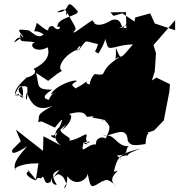

<svg xmlns="http://www.w3.org/2000/svg" viewBox="-20 -600 871 933"><path d="M282 -256C254 -266 288 -336 365 -363C321 -327 399 -420 359 -351C409 -416 382 -400 456 -386C445 -340 431 -356 458 -340C523 -441 473 -450 500 -384C506 -346 546 -384 626 -384C561 -310 569 -306 543 -368C548 -272 519 -315 560 -322C446 -250 515 -229 441 -240C428 -234 392 -168 442 -166C436 -198 387 -185 403 -206C342 -156 329 -187 382 -137C343 -186 306 -181 354 -206C344 -218 248 -184 227 -141C309 -174 230 -161 218 -115C163 -125 234 -164 234 -164C151 -165 173 -181 155 -246L214 -207L259 -242ZM41 126C27 164 85 128 112 111C104 123 23 199 61 231C27 213 118 186 185 196C161 160 166 230 152 277C81 245 118 227 129 234C96 218 119 223 154 274C162 275 151 259 180 267C200 235 187 313 227 282C247 222 212 300 256 298C208 220 271 243 281 209C218 293 228 265 262 246C292 255 292 272 303 292C278 324 307 327 307 256C347 312 405 273 406 243C422 323 421 314 483 277C484 302 478 239 547 307C481 261 591 214 533 235C552 154 567 146 666 121C567 156 618 156 598 155C524 161 600 196 548 156C616 151 582 124 607 110C544 116 539 41 479 61C532 59 597 5 601 85C616 106 623 110 687 100C691 29 714 55 696 45L729 34L776 -15L803 -155L806 -191L740 -223L718 -209L732 -253L738 -341L726 -381L831 -502V-453L732 -486L710 -535L637 -515L634 -495L575 -535L531 -523L517 -540L592 -541L595 -438L592 -410C663 -459 625 -464 558 -465C621 -476 619 -521 580 -466C568 -452 577 -520 522 -502C452 -458 428 -493 443 -488C414 -495 467 -529 347 -445C321 -434 316 -459 325 -433C358 -466 356 -447 308 -536C284 -497 334 -584 256 -541C333 -535 288 -627 357 -546C369 -523 253 -516 259 -469C285 -478 266 -437 238 -473C190 -476 249 -416 159 -489C139 -418 139 -469 192 -433C167 -410 143 -437 121 -452C60 -460 61 -460 103 -410C116 -449 54 -393 49 -394C73 -447 116 -387 79 -434C71 -388 90 -404 150 -395C116 -384 149 -337 212 -370C216 -353 230 -308 143 -265C175 -241 101 -217 112 -226C84 -199 48 -167 54 -139C81 -217 98 -172 90 -123C57 -143 88 -150 51 -136C117 -142 68 -120 95 -130C33 -179 106 -190 113 -175C116 -87 97 -114 111 -150C138 -70 182 -65 234 -85C147 -37 177 -40 165 -7C192 -10 161 -19 247 20C302 -50 283 -18 247 72C202 56 253 52 233 64C281 31 324 -28 282 32C336 -11 342 -65 290 -38C395 -74 393 -40 403 -32C477 -43 484 -22 477 -6C503 -73 505 -58 444 -48C480 -49 448 -43 427 -29L487 -18C518 16 520 13 494 73C472 59 441 76 447 102C405 96 366 166 387 90C444 113 344 94 416 88C398 115 397 47 396 77C418 21 370 81 314 83C343 66 249 53 279 10C239 34 237 82 278 108L191 62L189 133L57 30L81 86Z"/></svg>

Font: Hussar Lance
Style: ExBdObl
Weight: 700
Foundry: Cannot Into Space Fonts, PlusOne Fonts
Version: Version 2.270